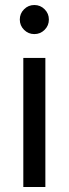

<svg xmlns="http://www.w3.org/2000/svg" viewBox="-20 -746 274 766"><path d="M59 -668Q59 -692 76 -709Q93 -726 117 -726Q141 -726 158 -709Q175 -692 175 -668Q175 -644 158 -627Q141 -610 117 -610Q93 -610 76 -627Q59 -644 59 -668ZM73 0V-515H161V0Z"/></svg>

Font: Radio Canada Condensed
Style: Regular
Weight: 400
Width: 3
Designer: Charles Daoud, Etienne Aubert Bonn, Alexandre Saumier Demers, Jacques Le Bailly
Foundry: Radio-Canada
Version: Version 2.104; ttfautohint (v1.8.4.7-5d5b);gftools[0.9.28.de